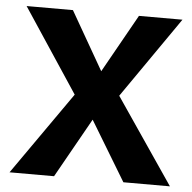

<svg xmlns="http://www.w3.org/2000/svg" viewBox="-49 -707 756 756"><g transform="rotate(5 329.0 -329.0)"><path d="M16 0 245 -327 26 -658H209L341 -428L470 -658H642L420 -338L650 0H466L324 -235L192 0Z"/></g></svg>

Font: Ysabeau Infant ExtraBold
Style: Regular
Weight: 800
Designer: Christian Thalmann (Catharsis Fonts)
Version: Version 2.001;gftools[0.9.30]; featfreeze: ss01,ss02,lnum